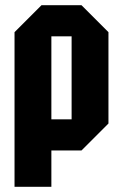

<svg xmlns="http://www.w3.org/2000/svg" viewBox="-20 -580 474 740"><path d="M36 140V-456L140 -560H294L398 -456V-104L294 0H178V140ZM256 -440H178V-120H256Z"/></svg>

Font: Tektur Condensed SemiBold
Style: Regular
Weight: 600
Width: 3
Designer: Adam Jagosz
Foundry: Adam Jagosz
Version: Version 1.005;gftools[0.9.30]